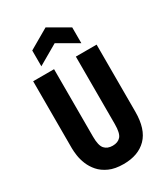

<svg xmlns="http://www.w3.org/2000/svg" viewBox="-218 -993 969 1106"><g transform="rotate(-30 266.0 -439.5)"><path d="M269 14Q212 14 173.5 -3.5Q135 -21 111.5 -48Q88 -75 75.5 -106Q63 -137 59 -166Q55 -195 55 -214V-660H194V-211Q194 -152 213 -130.5Q232 -109 267 -109Q302 -109 320.5 -130Q339 -151 339 -211V-660H477V-214Q477 -98 422 -42Q367 14 269 14ZM139 -711V-816L272 -893L405 -816V-711L272 -788Z"/></g></svg>

Font: Bricolage Grotesque 12pt Condensed Bricolage Grotesque 10pt Condensed Regular
Style: Bold
Weight: 700
Width: 3
Designer: Mathieu Triay
Foundry: Atelier Triay
Version: Version 1.001; ttfautohint (v1.8.4.7-5d5b);gftools[0.9.33.de